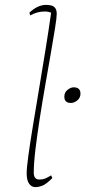

<svg xmlns="http://www.w3.org/2000/svg" viewBox="-20 -753 349 785"><path d="M124 12Q109 12 99 -2Q89 -16 89 -44Q89 -66 96 -117Q103 -168 114.5 -238Q126 -308 139.5 -388.5Q153 -469 166 -549.5Q179 -630 189 -701Q177 -706 163 -706Q147 -706 132.5 -702Q118 -698 104 -690L100 -701Q118 -718 135 -725.5Q152 -733 168 -733Q194 -733 203 -723.5Q212 -714 212 -697Q212 -681 205 -637.5Q198 -594 187.5 -533.5Q177 -473 165 -404.5Q153 -336 142.5 -268.5Q132 -201 125 -143Q118 -85 118 -47Q118 -19 141 -19Q155 -19 165.5 -23.5Q176 -28 189 -36L194 -25Q169 0 153.5 6Q138 12 124 12ZM270 -332Q243 -332 243 -358Q243 -375 256 -385.5Q269 -396 281 -396Q309 -396 309 -370Q309 -353 296 -342.5Q283 -332 270 -332Z"/></svg>

Font: Petrona Thin
Style: Italic
Weight: 100
Italic angle: -9°
Designer: Ringo R. Seeber
Foundry: Ringo R. Seeber
Version: Version 2.001; ttfautohint (v1.8.3)